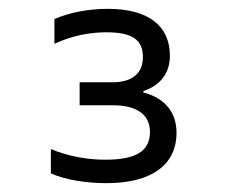

<svg xmlns="http://www.w3.org/2000/svg" viewBox="-20 -707 515 434"><path d="M237 -469C276 -469 319 -456 319 -409C319 -365 287 -346 218 -346C179 -346 136 -353 95 -370V-315C129 -300 176 -293 221 -293C322 -293 379 -334 379 -407C379 -452 354 -485 304 -498V-501C345 -515 364 -544 364 -581C364 -649 315 -687 224 -687C180 -687 138 -679 103 -664V-608C144 -627 184 -634 221 -634C279 -634 303 -617 303 -578C303 -543 281 -521 234 -521H160V-469Z"/></svg>

Font: LT Wave Alt Light
Style: Regular
Weight: 300
Designer: Daniel Lyons
Version: Version 2.5 (Glyphs App)